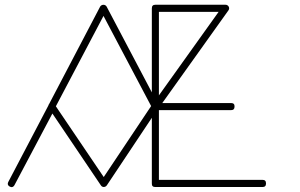

<svg xmlns="http://www.w3.org/2000/svg" viewBox="-20 -771 1262 807"><path d="M15.1 -6.8C13.7 -3.9 12.7 -1 12.7 1.5C12.7 6.3 15.6 10.3 21 13.2C23.9 14.6 26.9 15.6 29.3 15.6C34.2 15.1 38.1 12.2 41 6.8L200.2 -293.9L403.8 7.8C409.7 17.6 422.9 17.1 429.2 7.8L618.2 -275.9V0C617.7 10.3 622.6 15.1 632.8 15.1H1083C1093.3 15.1 1098.1 10.3 1098.1 0C1098.1 -10.3 1093.3 -15.1 1083 -15.1H647.9V-308.1H951.2C960.9 -308.1 965.8 -313 965.8 -322.8C966.3 -333 961.4 -337.9 951.2 -337.9H662.1L939.9 -727.1C947.8 -737.3 939.9 -751 928.2 -751H632.8C623 -751 618.2 -746.1 618.2 -735.8V-382.8L428.2 -743.2C422.4 -753.4 407.2 -753.4 400.9 -743.2L187 -335C185.1 -332.5 183.6 -329.6 183.1 -327.1ZM415 -704.1 615.2 -325.2 416 -26.9 214.8 -324.2ZM647.9 -721.2H898.9L647.9 -370.1Z"/></svg>

Font: Nemoy
Style: Light
Weight: 300
Designer: BSozoo
Foundry: BSozoo
Version: Version 001.000